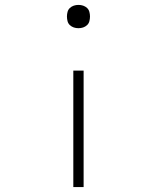

<svg xmlns="http://www.w3.org/2000/svg" viewBox="-20 -558 640 783"><path d="M300 -443Q290 -443 281 -446Q272 -449 265 -455.5Q258 -462 255.5 -471.5Q253 -481 253 -491Q253 -500 255.5 -509.5Q258 -519 265 -525.5Q272 -532 281 -535Q290 -538 300 -538Q310 -538 319 -535Q328 -532 335 -525.5Q342 -519 344.5 -509.5Q347 -500 347 -491Q347 -481 344.5 -471.5Q342 -462 335 -455.5Q328 -449 319 -446Q310 -443 300 -443ZM279 205V-270H321V205Z"/></svg>

Font: Iosevka Curly Slab XLtEx
Style: Regular
Weight: 200
Width: 7
Monospace: yes
Designer: Belleve Invis
Foundry: Belleve Invis
Version: Version 11.1.0; ttfautohint (v1.8.3)